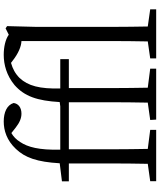

<svg xmlns="http://www.w3.org/2000/svg" viewBox="66 -923 857 1029"><g transform="rotate(-90 494.5 -408.5)"><path d="M867 -45C866 -104 865 -169 865 -228V-644L869 -799L857 -807L823 -790C798 -808 757 -817 715 -817C663 -817 605 -802 553 -759C493 -706 469 -638 462 -517L439 -514H207C204 -628 221 -689 248 -729C261 -750 278 -766 296 -776L325 -753C352 -732 375 -722 400 -722C434 -722 454 -740 457 -764C446 -800 407 -817 358 -817C310 -817 257 -801 211 -752C164 -703 141 -638 134 -517L37 -505V-468H133V-228C133 -167 132 -106 131 -45L38 -32V0H313V-32L211 -45C210 -106 209 -167 209 -228V-468H461V-228C461 -167 460 -106 459 -45L366 -32L368 0H641V-32L539 -45C538 -106 537 -167 537 -228V-468H692V-514H535C532 -624 549 -687 591 -732C614 -755 640 -769 672 -778L684 -769C722 -739 760 -723 789 -722V-228C789 -169 788 -104 787 -45L696 -32V0H959V-32Z"/></g></svg>

Font: Noto Serif CJK JP
Style: Regular
Weight: 400
Designer: Ryoko NISHIZUKA 西塚涼子 (kana & ideographs); Frank Grießhammer (Latin, Greek & Cyrillic); Wenlong ZHANG 张文龙 (bopomofo); San
Foundry: Adobe Systems Incorporated
Version: Version 1.000;PS 1;hotconv 16.6.53;makeotf.lib2.5.65590